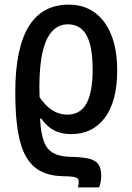

<svg xmlns="http://www.w3.org/2000/svg" viewBox="-20 -569 570 829"><path d="M277 -549Q341 -549 387.5 -516Q434 -483 460 -419.5Q486 -356 486 -265Q486 -132 433 -61Q380 10 288 10Q258 10 234.5 2.5Q211 -5 192.5 -20Q174 -35 158 -57H153Q156 5 169 40.5Q182 76 209.5 91.5Q237 107 281 108Q332 109 361.5 115.5Q391 122 404 139.5Q417 157 417 190Q417 205 414.5 217Q412 229 408 240H316Q318 234 319 229Q320 224 320 217Q320 207 315 202Q310 197 296 194.5Q282 192 255 192Q198 191 158.5 171.5Q119 152 94 110Q69 68 57.5 -1Q46 -70 46 -171Q46 -268 61 -339Q76 -410 105.5 -457Q135 -504 178 -526.5Q221 -549 277 -549ZM273 -464Q235 -464 207.5 -436.5Q180 -409 165 -349Q150 -289 150 -192Q150 -180 150.5 -170Q151 -160 151 -149Q166 -127 184 -110Q202 -93 224 -83.5Q246 -74 270 -74Q327 -74 353.5 -122.5Q380 -171 380 -269Q380 -368 354 -416Q328 -464 273 -464Z"/></svg>

Font: Noto Sans Display SemiCondensed Medium
Style: Regular
Weight: 500
Width: 4
Designer: Monotype Design Team
Foundry: Monotype Imaging Inc.
Version: Version 2.003